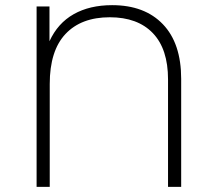

<svg xmlns="http://www.w3.org/2000/svg" viewBox="-20 -725 839 745"><path d="M683 -419V0H632V-417Q632 -535 573 -596.5Q514 -658 406 -658Q295 -658 234 -593Q173 -528 173 -399V0H122V-700H172V-565Q204 -635 266 -670Q328 -705 415 -705Q541 -705 612 -631Q683 -557 683 -419Z"/></svg>

Font: Montserrat Alternates Light
Style: Regular
Weight: 300
Designer: Julieta Ulanovsky
Foundry: Julieta Ulanovsky
Version: Version 7.200